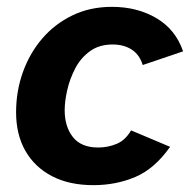

<svg xmlns="http://www.w3.org/2000/svg" viewBox="-20 -529 555 561"><path d="M253 12Q182 12 131.5 -14.5Q81 -41 54 -88.5Q27 -136 27 -201Q27 -263 47 -318.5Q67 -374 103.5 -416.5Q140 -459 191.5 -484Q243 -509 307 -509Q381 -509 437 -476Q493 -443 515 -379L397 -339Q388 -369 365 -384Q342 -399 309 -399Q270 -399 243 -379.5Q216 -360 200 -329.5Q184 -299 176.5 -266Q169 -233 169 -207Q169 -159 193 -128.5Q217 -98 267 -98Q295 -98 320.5 -108.5Q346 -119 363 -148L477 -100Q432 -36 375.5 -12Q319 12 253 12Z"/></svg>

Font: Atkinson Hyperlegible Next
Style: Bold Italic
Weight: 700
Italic angle: -12°
Designer: Elliott Scott, Megan Eiswerth, Linus Boman, Theodore Petrosky, Letters from Sweden
Foundry: Applied Design Works, Letters from Sweden
Version: Version 2.001